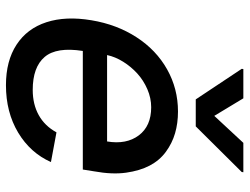

<svg xmlns="http://www.w3.org/2000/svg" viewBox="-114 -692 818 629"><g transform="rotate(90 294.5 -378.0)"><path d="M259.6 11Q180 11 127 -23.6Q73.9 -58.2 53.3 -121.6Q32.7 -185 46.9 -269.2Q60.7 -352.3 102.5 -416.7Q144.2 -481.2 207.6 -516.9Q271 -552.6 345.9 -552.6Q384.2 -552.6 417.1 -543Q449.9 -533.4 478 -512.8Q506 -492.2 522.9 -460Q539.8 -427.9 546.2 -382.6Q552.6 -337.4 541.9 -278.4L535.9 -240.8H147.4Q133.9 -154.8 167.1 -115.8Q200.3 -76.7 275.2 -76.7Q322.1 -76.7 357.6 -96.4Q393.1 -116.1 414.1 -154.5L511.4 -136.4Q481.5 -68.9 414.8 -28.9Q348 11 259.6 11ZM160.9 -320.3H443.9Q454.5 -383.5 424 -424.2Q393.5 -464.8 332 -464.8Q301.8 -464.8 272.7 -452.2Q243.6 -439.6 221.2 -419.2Q198.9 -398.8 182.7 -372.9Q166.5 -346.9 160.9 -320.3ZM302.6 -766.7 360.1 -671.5 448.5 -766.7H544.7L544 -761.4L394.5 -610.8H306.1L206 -761.4L206.7 -766.7Z"/></g></svg>

Font: Karasuma Gothic
Style: Medium Italic
Weight: 500
Italic angle: 9.39998°
Designer: Rasmus Andersson / Ryoko Nishizuka
Foundry: Genbu
Version: Version 1.00